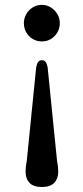

<svg xmlns="http://www.w3.org/2000/svg" viewBox="-20 -605 340 788"><path d="M152 162.5Q117 162.5 101 145.2Q85 128 85 100Q85 89.5 86.2 77.8Q87.5 66 90 54L128.5 -329Q131.5 -344 136.8 -351Q142 -358 152 -358Q161.5 -358 167 -351Q172.5 -344 175.5 -329L214 54Q216.5 66.5 217.8 78Q219 89.5 219 100Q219 128 202.8 145.2Q186.5 162.5 152 162.5ZM152 -585Q172 -585 188.8 -574.5Q205.5 -564 215.5 -547Q225.5 -530 225.5 -510Q225.5 -489 215.5 -472Q205.5 -455 189 -445Q172.5 -435 152 -435Q131 -435 114.2 -445Q97.5 -455 87.8 -472Q78 -489 78 -510Q78 -530 87.8 -547Q97.5 -564 114.2 -574.5Q131 -585 152 -585Z"/></svg>

Font: Fraunces Wonky
Style: Regular
Weight: 400
Version: Version 1.000;[b76b70a41]